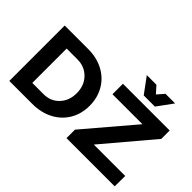

<svg xmlns="http://www.w3.org/2000/svg" viewBox="-138 -1311 1716 1716"><g transform="rotate(45 720.5 -453.0)"><path d="M1159.2 -757.8H1018.1L909.2 -905.8H1030.8L1088.9 -840.8L1146 -905.8H1267.1ZM374 -700.2Q481.4 -700.2 565.2 -656Q648.9 -611.8 695.6 -532Q742.2 -452.1 742.2 -350.1Q742.2 -248 695.1 -168.5Q647.9 -88.9 562.7 -44.4Q477.5 0 368.2 0H77.1V-700.2ZM1013.2 -131.8H1410.2L1409.2 0H799.8V-106.9L1191.9 -567.9H813V-700.2H1403.8V-594.2ZM377.9 -132.8Q466.3 -132.8 523.7 -193.4Q581.1 -253.9 581.1 -349.1Q581.1 -444.8 521.5 -505.9Q461.9 -566.9 371.1 -566.9H234.9V-132.8Z"/></g></svg>

Font: Montserrat arm SemiBold
Style: Regular
Weight: 600
Designer: Julieta Ulanovsky
Foundry: Julieta Ulanovsky
Version: Version 6.000;PS 006.000;hotconv 1.0.88;makeotf.lib2.5.64775